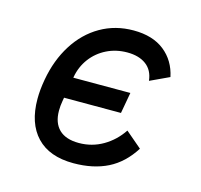

<svg xmlns="http://www.w3.org/2000/svg" viewBox="-86 -641 772 738"><g transform="rotate(15 300.0 -271.5)"><path d="M69 -199Q69 -235 76.5 -277Q91 -358 129.8 -419.2Q168.5 -480.5 227.2 -514.5Q286 -548.5 358.5 -548.5Q435 -548.5 481.5 -511.5Q528 -474.5 541 -412L465 -376.5Q460.5 -418 432 -439.2Q403.5 -460.5 357 -460.5Q312.5 -460.5 275.2 -442Q238 -423.5 213.5 -390.8Q189 -358 181.5 -316L181 -313H408L393 -229.5H166.5L164 -215Q160.5 -196 160.5 -176.5Q160.5 -128 187.2 -102Q214 -76 266 -76Q318 -76 361.8 -101.5Q405.5 -127 434.5 -170.5L499 -115.5Q459.5 -53 402 -24.2Q344.5 4.5 266 4.5Q170 4.5 119.5 -48.8Q69 -102 69 -199Z"/></g></svg>

Font: JuliaMono SemiBold
Style: Italic
Weight: 600
Italic angle: -9°
Monospace: yes
Designer: cormullion
Foundry: corm
Version: Version 0.056; ttfautohint (v1.8.4)